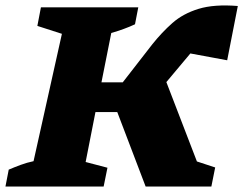

<svg xmlns="http://www.w3.org/2000/svg" viewBox="-55 -684 892 704"><path d="M-35 0 -23 -62Q-2 -71 21 -79.5Q44 -88 68 -93L172 -560L82 -589L95 -657H452L440 -595Q421 -586 399 -578Q377 -570 353 -563L317 -382H395L503 -521Q538 -565 577 -599.5Q616 -634 673 -651.5Q730 -669 817 -662L778 -463L643 -488Q637 -481 630.5 -473Q624 -465 617 -457L555 -383L667 -92L734 -70L720 0H479L375 -273H295L259 -90L339 -69L325 0Z"/></svg>

Font: Piazzolla SC ExtraBold
Style: Italic
Weight: 800
Italic angle: -11.3°
Designer: Juan Pablo del Peral
Foundry: Huerta Tipografica
Version: Version 1.330